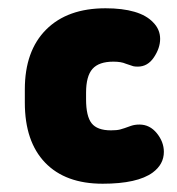

<svg xmlns="http://www.w3.org/2000/svg" viewBox="-20 -433 427 464"><path d="M40 -217V-185Q40 -91 89 -40Q138 11 228 11Q312 11 349 -16Q376 -36 376 -66Q376 -90 359 -111Q342 -132 317 -132Q306 -132 297 -129Q278 -122 270 -120Q262 -118 248 -118Q215 -118 201.5 -135Q188 -152 188 -193V-209Q188 -249 203.5 -266.5Q219 -284 254 -284Q273 -284 284 -279Q298 -274 302 -273Q306 -272 313 -272Q337 -272 352 -294.5Q367 -317 367 -339Q367 -362 350 -379Q334 -396 305 -404.5Q276 -413 235 -413Q143 -413 91.5 -361.5Q40 -310 40 -217Z"/></svg>

Font: Beiruti Black
Style: Regular
Weight: 900
Designer: Arlette Boutros
Foundry: Boutros
Version: Version 1.41